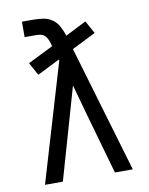

<svg xmlns="http://www.w3.org/2000/svg" viewBox="-83 -796 666 857"><g transform="rotate(-10 250.0 -367.5)"><path d="M51 0 210 -535 209 -540 107 -489 75 -547 190 -604 187 -614Q184 -624 180 -634Q176 -644 168.5 -652Q161 -660 150 -662.5Q139 -665 129 -665H76V-735H129Q151 -735 173 -731.5Q195 -728 213 -715.5Q231 -703 241.5 -683.5Q252 -664 259 -643Q259 -642 259.5 -641Q260 -640 260 -639L355 -687L387 -629L279 -575L449 0H368L293 -264L251 -415L132 0Z"/></g></svg>

Font: Iosevka Algr
Style: Regular
Weight: 400
Monospace: yes
Designer: Belleve Invis
Foundry: Belleve Invis
Version: Version 26.0.2; ttfautohint (v1.8.3)